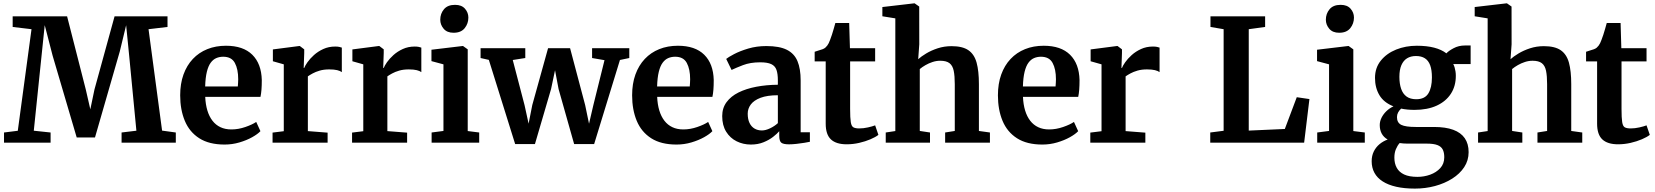

<svg xmlns="http://www.w3.org/2000/svg" viewBox="-20 -839 9734 1129"><path d="M84.6 -70 165.3 -667.3 54.5 -680.5V-743H374.5L484.4 -312.9L511.1 -196.2L535.5 -312.9L653.7 -743H965V-680.5L853.4 -667.3L933.1 -71L1013.8 -59.9V0H694.9V-59.9L782 -70.4L739.9 -508L721.7 -690.7L684.3 -536.2L538.5 -30.5H431.1L289.5 -511.4L243 -691.1L224 -508L178.7 -70.4L277.5 -59.9V0H3.6V-59.9Z M1300.7 11Q1209.6 11 1151.8 -26Q1094 -63 1066.8 -128.4Q1039.5 -193.8 1039.5 -278.5Q1039.5 -346.7 1058.9 -400.7Q1078.4 -454.7 1114 -492.4Q1149.6 -530.2 1199.1 -550.1Q1248.6 -570 1308.7 -570Q1410.1 -570 1463.6 -517.1Q1517 -464.2 1519.4 -368.3Q1519.4 -335.8 1517.5 -311.7Q1515.6 -287.6 1511.6 -269.3H1186.8Q1188.7 -224.7 1199.4 -189.3Q1210.2 -153.8 1229.5 -128.9Q1248.7 -104 1276.5 -91Q1304.2 -77.9 1340.6 -77.9Q1381.4 -77.9 1422.7 -92.2Q1463.9 -106.4 1486.6 -122L1511.4 -67.7Q1495.3 -50.4 1462.8 -32.2Q1430.3 -14 1388 -1.5Q1345.8 11 1300.7 11ZM1186.4 -330.6H1378.4Q1379.2 -340.5 1379.9 -351.6Q1380.7 -362.7 1380.7 -372.8Q1380.7 -432.5 1361 -468.9Q1341.4 -505.4 1292.4 -505.4Q1270.5 -505.4 1251.9 -497.4Q1233.3 -489.5 1219 -470.2Q1204.8 -451 1196.4 -417Q1188 -383 1186.4 -330.6Z M1582.7 0V-59.3L1648.7 -67.5V-460.7L1584.6 -478.8V-548.4L1740.2 -568.5H1742.9L1768.9 -548.8V-526.9L1765.8 -439.4H1768.9Q1773.4 -452.1 1787.9 -472.9Q1802.4 -493.7 1826 -515.1Q1849.5 -536.4 1881.1 -550.8Q1912.7 -565.3 1951 -565.3Q1965.1 -565.3 1974.7 -563.3Q1984.3 -561.3 1990 -559.1V-414.9Q1980.4 -422.2 1962.8 -426.5Q1945.2 -430.9 1915.9 -430.9Q1884.1 -430.9 1859.8 -423.7Q1835.5 -416.6 1818.5 -407.2Q1801.4 -397.9 1790.3 -390V-68.1L1906.4 -59V0Z M2050.2 0V-59.3L2116.2 -67.5V-460.7L2052.1 -478.8V-548.4L2207.7 -568.5H2210.4L2236.4 -548.8V-526.9L2233.3 -439.4H2236.4Q2240.9 -452.1 2255.4 -472.9Q2269.9 -493.7 2293.5 -515.1Q2317 -536.4 2348.6 -550.8Q2380.2 -565.3 2418.5 -565.3Q2432.6 -565.3 2442.2 -563.3Q2451.8 -561.3 2457.5 -559.1V-414.9Q2447.9 -422.2 2430.3 -426.5Q2412.7 -430.9 2383.4 -430.9Q2351.6 -430.9 2327.3 -423.7Q2303 -416.6 2286 -407.2Q2268.9 -397.9 2257.8 -390V-68.1L2373.9 -59V0Z M2518 0V-59.9L2587.6 -69V-460.7L2517 -479.6V-546.6L2700.6 -568.5H2702.6L2730.3 -548.8V-68.4L2797.8 -59.9V0ZM2646.7 -646.4Q2608.6 -646.4 2588.7 -670.1Q2568.8 -693.7 2568.8 -723Q2568.8 -758.5 2590.5 -784.5Q2612.2 -810.5 2655.2 -810.5H2656.2Q2694.3 -810.5 2714.2 -787.8Q2734.1 -765.1 2734.1 -735.8Q2734.1 -700.3 2712.4 -673.3Q2690.7 -646.4 2647.7 -646.4Z M2805.9 -497.8V-555.7H3068.8V-497.8L2995.1 -486.2L3064.5 -220.7L3088.3 -111.9L3109.9 -221.4L3202.8 -555.7H3332.2L3420.8 -221.4L3443.6 -111.6L3469 -220.7L3534.6 -485.2L3461.6 -497.8V-555.7H3680.4V-497.8L3625.4 -486.3L3473.7 8H3356L3264.5 -315.5L3243.7 -426L3220.4 -315.5L3125.6 8H3009.2L2854.5 -486.9Z M3958.2 11Q3867.1 11 3809.3 -26Q3751.5 -63 3724.2 -128.4Q3697 -193.8 3697 -278.5Q3697 -346.7 3716.4 -400.7Q3735.9 -454.7 3771.5 -492.4Q3807.1 -530.2 3856.6 -550.1Q3906.1 -570 3966.2 -570Q4067.6 -570 4121.1 -517.1Q4174.5 -464.2 4176.9 -368.3Q4176.9 -335.8 4175 -311.7Q4173.1 -287.6 4169.1 -269.3H3844.3Q3846.2 -224.7 3856.9 -189.3Q3867.7 -153.8 3887 -128.9Q3906.2 -104 3934 -91Q3961.7 -77.9 3998.1 -77.9Q4038.9 -77.9 4080.2 -92.2Q4121.4 -106.4 4144.1 -122L4168.9 -67.7Q4152.8 -50.4 4120.3 -32.2Q4087.8 -14 4045.5 -1.5Q4003.3 11 3958.2 11ZM3843.9 -330.6H4035.9Q4036.7 -340.5 4037.4 -351.6Q4038.2 -362.7 4038.2 -372.8Q4038.2 -432.5 4018.5 -468.9Q3998.9 -505.4 3949.9 -505.4Q3928 -505.4 3909.4 -497.4Q3890.8 -489.5 3876.5 -470.2Q3862.3 -451 3853.9 -417Q3845.5 -383 3843.9 -330.6Z M4395.2 11Q4350 11 4311.6 -8.1Q4273.2 -27.1 4250 -64.5Q4226.7 -101.8 4226.7 -156.3Q4226.7 -203.6 4252.2 -238.2Q4277.6 -272.8 4322.6 -295.2Q4367.5 -317.5 4426.8 -328.8Q4486.1 -340.1 4554 -340.7V-366.2Q4554 -404.7 4545.9 -427.9Q4537.8 -451.2 4515.3 -461.9Q4492.8 -472.6 4449.8 -472.6Q4392 -472.6 4348.9 -456Q4305.8 -439.4 4281.8 -427.7L4250.2 -492.6Q4262.1 -502.6 4296.3 -520.7Q4330.4 -538.7 4379.8 -553.5Q4429.2 -568.2 4486.3 -568.2Q4562.8 -568.2 4606.7 -546.3Q4650.6 -524.3 4669.3 -479.6Q4688 -434.9 4688 -366V-61.4H4742.3V-5.3Q4730.9 -2.7 4709.4 0.8Q4687.9 4.3 4663.6 7Q4639.3 9.7 4619.5 9.7Q4585.6 9.7 4573.8 -0.3Q4562.1 -10.3 4562.1 -41.1V-67.4Q4549.6 -52.8 4526 -34.2Q4502.4 -15.7 4469.4 -2.4Q4436.5 11 4395.2 11ZM4460.1 -71.9Q4481.6 -71.9 4508.2 -84.5Q4534.7 -97.1 4554 -114.9V-279Q4491.6 -278.9 4452.3 -264Q4413.1 -249.1 4394.9 -224.7Q4376.7 -200.2 4376.7 -170.7Q4376.7 -138 4387.3 -116.1Q4397.8 -94.2 4416.7 -83Q4435.5 -71.9 4460.1 -71.9Z M4958.5 9.5Q4896.9 9.5 4866.1 -19.2Q4835.3 -47.9 4835.3 -112V-478.1H4770.4V-534.6Q4781.9 -538.8 4794.1 -542.3Q4806.3 -545.8 4816.6 -549.5Q4826.9 -553.3 4833.1 -558.7Q4839.7 -564.8 4844.4 -571Q4849.1 -577.2 4853.1 -585.3Q4857 -593.5 4861.1 -604.5Q4866.4 -617.3 4871.9 -634.8Q4877.4 -652.4 4882.8 -670.8Q4888.2 -689.1 4892 -703.6H4973.4L4977.8 -555.7H5126V-478.1H4978.9V-198.1Q4978.9 -145.1 4982.8 -120.9Q4986.6 -96.6 4998.3 -90.2Q5010 -83.8 5032.7 -83.8Q5057.4 -83.8 5083.8 -89.8Q5110.2 -95.7 5126 -101.9L5145.2 -45.9Q5128.2 -32.7 5098.5 -20Q5068.9 -7.3 5032.5 1.1Q4996.1 9.5 4958.5 9.5Z M5244.7 -68.4V-731L5168.5 -743.3V-797.6L5355.8 -819.4H5358.2L5385.2 -800.5L5385.5 -578.3L5379.2 -490.9Q5396.3 -506.5 5426 -524.5Q5455.7 -542.5 5494.1 -555.1Q5532.5 -567.6 5575.5 -567.6Q5639.4 -567.6 5674.1 -543.9Q5708.9 -520.2 5722.6 -470.8Q5736.2 -421.4 5736.2 -344.4V-68.9L5801 -59.9V0H5537.6V-59.9L5594.3 -68.9V-344.3Q5594.3 -392.5 5588 -422.9Q5581.7 -453.2 5563.3 -467.5Q5544.8 -481.8 5508.6 -481.8Q5486.1 -481.8 5463.8 -474.5Q5441.6 -467.3 5422.2 -456.1Q5402.7 -444.9 5388.5 -433V-69L5448.6 -59.9V0H5188.3V-59.9Z M6109.2 11Q6018.1 11 5960.3 -26Q5902.5 -63 5875.2 -128.4Q5848 -193.8 5848 -278.5Q5848 -346.7 5867.4 -400.7Q5886.9 -454.7 5922.5 -492.4Q5958.1 -530.2 6007.6 -550.1Q6057.1 -570 6117.2 -570Q6218.6 -570 6272.1 -517.1Q6325.5 -464.2 6327.9 -368.3Q6327.9 -335.8 6326 -311.7Q6324.1 -287.6 6320.1 -269.3H5995.3Q5997.2 -224.7 6007.9 -189.3Q6018.7 -153.8 6038 -128.9Q6057.2 -104 6085 -91Q6112.7 -77.9 6149.1 -77.9Q6189.9 -77.9 6231.2 -92.2Q6272.4 -106.4 6295.1 -122L6319.9 -67.7Q6303.8 -50.4 6271.3 -32.2Q6238.8 -14 6196.5 -1.5Q6154.3 11 6109.2 11ZM5994.9 -330.6H6186.9Q6187.7 -340.5 6188.4 -351.6Q6189.2 -362.7 6189.2 -372.8Q6189.2 -432.5 6169.5 -468.9Q6149.9 -505.4 6100.9 -505.4Q6079 -505.4 6060.4 -497.4Q6041.8 -489.5 6027.5 -470.2Q6013.3 -451 6004.9 -417Q5996.5 -383 5994.9 -330.6Z M6391.2 0V-59.3L6457.2 -67.5V-460.7L6393.1 -478.8V-548.4L6548.7 -568.5H6551.4L6577.4 -548.8V-526.9L6574.3 -439.4H6577.4Q6581.9 -452.1 6596.4 -472.9Q6610.9 -493.7 6634.5 -515.1Q6658 -536.4 6689.6 -550.8Q6721.2 -565.3 6759.5 -565.3Q6773.6 -565.3 6783.2 -563.3Q6792.8 -561.3 6798.5 -559.1V-414.9Q6788.9 -422.2 6771.3 -426.5Q6753.7 -430.9 6724.4 -430.9Q6692.6 -430.9 6668.3 -423.7Q6644 -416.6 6627 -407.2Q6609.9 -397.9 6598.8 -390V-68.1L6714.9 -59V0Z M7096.5 0V-59.9L7175.2 -70V-667.3L7097.8 -680.5V-743H7419.2V-680.5L7322.9 -667.3V-71.1L7535 -80.6L7605.3 -267.4L7679.7 -256.5L7648.6 0Z M7725.5 0V-59.9L7795.1 -69V-460.7L7724.5 -479.6V-546.6L7908.1 -568.5H7910.1L7937.8 -548.8V-68.4L8005.3 -59.9V0ZM7854.2 -646.4Q7816.1 -646.4 7796.2 -670.1Q7776.3 -693.7 7776.3 -723Q7776.3 -758.5 7798 -784.5Q7819.7 -810.5 7862.7 -810.5H7863.7Q7901.8 -810.5 7921.7 -787.8Q7941.6 -765.1 7941.6 -735.8Q7941.6 -700.3 7919.9 -673.3Q7898.2 -646.4 7855.2 -646.4Z M8300.1 270Q8237.6 270 8190.2 259.2Q8142.7 248.4 8110.6 227.8Q8078.4 207.3 8062.1 177.4Q8045.7 147.5 8045.7 109Q8045.7 76.9 8058.2 51.6Q8070.6 26.4 8092.1 8.6Q8113.5 -9.1 8139.8 -18.5Q8115.9 -32.4 8104.5 -54Q8093.2 -75.6 8093.2 -103.4Q8093.2 -125.1 8103.5 -146.3Q8113.9 -167.4 8132 -185Q8150.2 -202.7 8173.8 -213.7Q8116.9 -236 8091.1 -279.6Q8065.3 -323.1 8065.3 -380.8Q8065.3 -440.3 8099.6 -482.7Q8133.8 -525.1 8189.8 -547.6Q8245.8 -570 8311.1 -570Q8370 -570 8413.3 -558.7Q8456.6 -547.4 8485.1 -525.3Q8496.7 -539 8526.9 -555.2Q8557.1 -571.5 8593.6 -571.5H8627.6V-462.2H8525.4Q8530.4 -453 8533.6 -442Q8536.8 -431.1 8538.6 -419.1Q8540.5 -407.1 8540.5 -393.8Q8540.8 -333.3 8511.7 -288.1Q8482.5 -242.9 8428.2 -217.9Q8373.8 -192.9 8297.9 -192.9Q8276.1 -192.9 8256.2 -194.8Q8236.4 -196.6 8218.9 -200.4Q8207.5 -189.7 8201 -177.4Q8194.5 -165.2 8194.5 -150.2Q8194.5 -117.5 8219.6 -104.9Q8244.8 -92.4 8305.2 -92.4H8412.2Q8480.2 -92.4 8525.4 -75.8Q8570.6 -59.1 8593.2 -26.2Q8615.8 6.8 8615.8 55.6Q8615.8 104.3 8589.9 143.8Q8563.9 183.2 8519.1 211.5Q8474.3 239.7 8417.8 254.9Q8361.2 270 8300.1 270ZM8315 201Q8353.7 201 8389.7 188.1Q8425.7 175.1 8449.2 149.5Q8472.6 123.9 8472.6 85.6Q8472.6 58 8463.6 40.3Q8454.6 22.6 8432.4 14.1Q8410.2 5.5 8370.1 5.5H8256.4Q8244.1 5.5 8232.4 4.6Q8220.7 3.7 8210.2 2.1Q8196.9 17.2 8188.1 38.4Q8179.2 59.7 8179.2 87.8Q8179.2 122.4 8193.2 147.8Q8207.1 173.1 8236.9 187.1Q8266.7 201 8315 201ZM8307.9 -255.5Q8358 -255.5 8379 -289.7Q8400 -323.9 8400 -383.5Q8400 -427.5 8389.7 -455.3Q8379.4 -483.1 8358.6 -496.3Q8337.7 -509.6 8306.2 -509.6Q8275.6 -509.6 8253.8 -496.2Q8232.1 -482.8 8220.4 -455.7Q8208.7 -428.7 8208.7 -387Q8208.7 -346.7 8218.9 -317Q8229 -287.3 8250.8 -271.4Q8272.6 -255.5 8307.9 -255.5Z M8727.7 -68.4V-731L8651.5 -743.3V-797.6L8838.8 -819.4H8841.2L8868.2 -800.5L8868.5 -578.3L8862.2 -490.9Q8879.3 -506.5 8909 -524.5Q8938.7 -542.5 8977.1 -555.1Q9015.5 -567.6 9058.5 -567.6Q9122.4 -567.6 9157.1 -543.9Q9191.9 -520.2 9205.6 -470.8Q9219.2 -421.4 9219.2 -344.4V-68.9L9284 -59.9V0H9020.6V-59.9L9077.3 -68.9V-344.3Q9077.3 -392.5 9071 -422.9Q9064.7 -453.2 9046.3 -467.5Q9027.8 -481.8 8991.6 -481.8Q8969.1 -481.8 8946.8 -474.5Q8924.6 -467.3 8905.2 -456.1Q8885.7 -444.9 8871.5 -433V-69L8931.6 -59.9V0H8671.3V-59.9Z M9494.5 9.5Q9432.9 9.5 9402.1 -19.2Q9371.3 -47.9 9371.3 -112V-478.1H9306.4V-534.6Q9317.9 -538.8 9330.1 -542.3Q9342.3 -545.8 9352.6 -549.5Q9362.9 -553.3 9369.1 -558.7Q9375.7 -564.8 9380.4 -571Q9385.1 -577.2 9389.1 -585.3Q9393 -593.5 9397.1 -604.5Q9402.4 -617.3 9407.9 -634.8Q9413.4 -652.4 9418.8 -670.8Q9424.2 -689.1 9428 -703.6H9509.4L9513.8 -555.7H9662V-478.1H9514.9V-198.1Q9514.9 -145.1 9518.8 -120.9Q9522.6 -96.6 9534.3 -90.2Q9546 -83.8 9568.7 -83.8Q9593.4 -83.8 9619.8 -89.8Q9646.2 -95.7 9662 -101.9L9681.2 -45.9Q9664.2 -32.7 9634.5 -20Q9604.9 -7.3 9568.5 1.1Q9532.1 9.5 9494.5 9.5Z"/></svg>

Font: Merriweather Light
Style: Regular
Weight: 300
Designer: Eben Sorkin
Foundry: Eben Sorkin
Version: Version 2.100